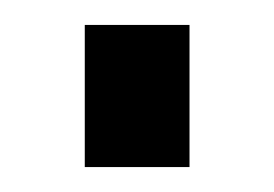

<svg xmlns="http://www.w3.org/2000/svg" viewBox="-20 -134 220 154"><path d="M132 -114V0H48V-114Z"/></svg>

Font: Pathway Extreme
Style: Regular
Weight: 400
Designer: Eduardo Rodriguez Tunni
Foundry: Eduardo Rodriguez Tunni
Version: Version 1.001;gftools[0.9.26]